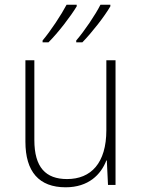

<svg xmlns="http://www.w3.org/2000/svg" viewBox="-20 -786 603 816"><path d="M304 -614V-606H330C371 -648 424 -716 449 -759V-766H407C386 -724 338 -653 304 -614ZM161 -614V-606H186C228 -648 280 -716 306 -759V-766H263C241 -724 195 -654 161 -614ZM259 10C356 10 409 -44 432 -104H434L439 0H471V-530H432V-233C432 -93 367 -25 265 -25C174 -25 126 -75 126 -191V-530H88V-184C88 -56 146 10 259 10Z"/></svg>

Font: Noto Sans Mono SemiCondensed ExtraLight
Style: Regular
Weight: 200
Width: 4
Designer: Monotype Design Team
Foundry: Monotype Imaging Inc.
Version: Version 2.014